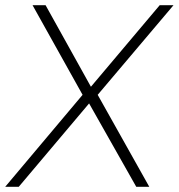

<svg xmlns="http://www.w3.org/2000/svg" viewBox="-24 -717 686 737"><path d="M-4 0 293 -353 101 -697H151L325 -384L589 -697H642L351 -353L549 0H499L318 -320L48 0Z"/></svg>

Font: Hanken Grotesk ExtraLight
Style: Italic
Weight: 250
Italic angle: -8°
Designer: Alfredo Marco Pradil
Foundry: Hanken Design Co.
Version: Version 3.013